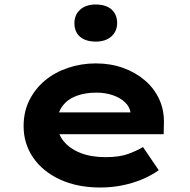

<svg xmlns="http://www.w3.org/2000/svg" viewBox="-20 -824 847 854"><path d="M426 10Q324 10 247 -25.5Q170 -61 127.5 -123Q85 -185 85 -263Q85 -327 110.5 -378Q136 -429 179.5 -465.5Q223 -502 282 -522Q341 -542 406 -542Q472 -542 527.5 -522Q583 -502 624.5 -466.5Q666 -431 688.5 -382Q711 -333 709 -274L708 -227H195L172 -324H578L561 -302V-322Q557 -349 536 -369Q515 -389 482 -400.5Q449 -412 408 -412Q359 -412 320 -397.5Q281 -383 258 -352.5Q235 -322 235 -275Q235 -232 261.5 -198Q288 -164 336 -144.5Q384 -125 450 -125Q511 -125 550.5 -139.5Q590 -154 616 -170L686 -67Q651 -42 609 -25Q567 -8 521 1Q475 10 426 10ZM406 -639Q361 -639 336 -660.5Q311 -682 311 -721Q311 -758 336.5 -781Q362 -804 406 -804Q451 -804 476 -782Q501 -760 501 -721Q501 -685 475.5 -662Q450 -639 406 -639Z"/></svg>

Font: Lexend Mega
Style: Bold
Weight: 700
Version: Version 1.007